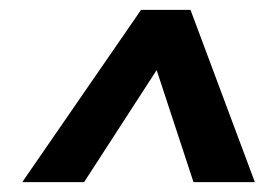

<svg xmlns="http://www.w3.org/2000/svg" viewBox="-20 -902 541 388"><path d="M25 -534 265 -882H365L495 -534H371L274 -829H341L150 -534Z"/></svg>

Font: Bitter Thin
Style: Bold Italic
Weight: 700
Italic angle: -9°
Version: Version 3.021